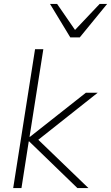

<svg xmlns="http://www.w3.org/2000/svg" viewBox="-20 -955 564 975"><path d="M47 0 158 -705H200L130 -260H132L416 -484H476L149 -225L155 -264L429 0H373L128 -237H126L89 0ZM337 -765 234 -935H270L361 -803L486 -935H524L385 -765Z"/></svg>

Font: Nunito Sans 12pt ExtraLight 12pt ExtraLight
Style: Italic
Weight: 250
Italic angle: -9°
Version: Version 3.101;gftools[0.9.27]